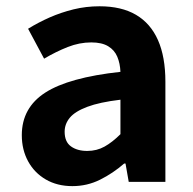

<svg xmlns="http://www.w3.org/2000/svg" viewBox="-20 -594 631 627"><path d="M216.4 13.8Q166.9 13.8 129.6 -7.9Q92.4 -29.5 71.8 -67.2Q51.2 -105 51.2 -152.6Q51.2 -242.2 127.9 -291.6Q204.7 -341 373.3 -359.4Q372.2 -386.8 363.1 -408.6Q354 -430.4 333.4 -442.9Q312.8 -455.5 278.1 -455.5Q239.3 -455.5 201.3 -440.5Q163.3 -425.6 124 -402.4L71.7 -500.1Q105.1 -520.7 142.2 -537.1Q179.3 -553.4 220.3 -563.5Q261.3 -573.5 305.1 -573.5Q376.4 -573.5 424 -545.7Q471.6 -517.8 495.9 -463Q520.1 -408.3 520.1 -327V0H400.4L389.9 -59.9H385.4Q349.3 -28.4 307 -7.3Q264.8 13.8 216.4 13.8ZM264.7 -101.1Q296.1 -101.1 321.6 -115.4Q347.1 -129.7 373.3 -155.8V-268.4Q305.4 -260.3 265.2 -245.2Q225 -230.1 208.1 -209.7Q191.1 -189.3 191.1 -163.8Q191.1 -130.8 211.7 -116Q232.3 -101.1 264.7 -101.1Z"/></svg>

Font: Noto Sans TC Thin
Style: Regular
Weight: 100
Designer: Ryoko NISHIZUKA 西塚涼子 (kana, bopomofo & ideographs); Paul D. Hunt (Latin, Greek & Cyrillic); Sandoll Communications 산돌커뮤니
Foundry: Adobe
Version: Version 2.004-H2;hotconv 1.0.118;makeotfexe 2.5.65603